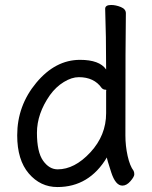

<svg xmlns="http://www.w3.org/2000/svg" viewBox="-20 -735 615 779"><path d="M213.9 -47.9Q282.7 -47.9 346.7 -116.9Q410.6 -186 410.6 -275.9V-367.2L411.6 -369.1Q411.6 -371.1 407.7 -371.1Q398.9 -371.1 392.6 -377.9Q361.8 -421.9 299.8 -421.9Q271 -421.9 239 -402.3Q207 -382.8 182.6 -349.1Q129.9 -273.9 129.9 -196Q129.9 -118.2 154.8 -83Q179.7 -47.9 213.9 -47.9ZM212.9 23.9Q144 23.9 96.9 -31Q49.8 -85.9 49.8 -186Q49.8 -306.2 127.2 -399.2Q204.6 -492.2 304.7 -492.2Q383.8 -492.2 410.6 -453.1Q410.6 -592.8 406.7 -699.2Q406.7 -714.8 430.7 -714.8Q449.7 -714.8 470.2 -706.5Q490.7 -698.2 490.7 -681.2Q488.8 -591.8 488.8 -185.1Q488.8 -143.1 497.8 -102.5Q506.8 -62 522 -42Q524.9 -36.1 524.9 -27.8Q524.9 -18.1 509.3 0Q493.7 18.1 476.6 18.1Q448.7 18.1 431.2 -35.9Q413.6 -89.8 413.6 -96.2Q341.8 23.9 212.9 23.9Z"/></svg>

Font: LXGW WenKai GB Screen
Style: Regular
Weight: 400
Designer: LXGW / Fontworks Inc.
Foundry: LXGW / Fontworks Inc.
Version: Version 1.321;February 19, 2024;FontCreator 14.0.0.2901 64-b